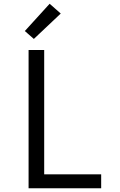

<svg xmlns="http://www.w3.org/2000/svg" viewBox="-20 -1001 640 1021"><path d="M132 0V-735H215V-74H518V0ZM160 -794 112 -836 244 -981 303 -929Z"/></svg>

Font: Iosevka Extended
Style: Regular
Weight: 400
Width: 7
Monospace: yes
Designer: Belleve Invis
Foundry: Belleve Invis
Version: Version 32.5.0; ttfautohint (v1.8.4)